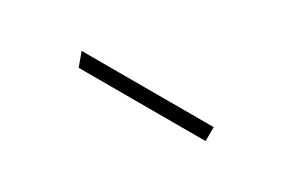

<svg xmlns="http://www.w3.org/2000/svg" viewBox="-8 -142 391 262"><g transform="rotate(30 188.0 -11.0)"><path d="M92 0 84 -22H292V0Z"/></g></svg>

Font: FiraGO Thin
Style: Regular
Weight: 100
Designer: bBox Type
Foundry: bBox Type GmbH
Version: Version 1.001;PS 001.001;hotconv 1.0.88;makeotf.lib2.5.64775